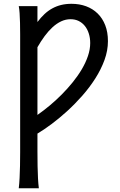

<svg xmlns="http://www.w3.org/2000/svg" viewBox="-20 -745 626 1004"><path d="M175.8 -712.9V-629.9Q193.4 -653.3 212.4 -671.1Q231.4 -689 253.2 -700.9Q274.9 -712.9 299.8 -719Q324.7 -725.1 354 -725.1Q395.5 -725.1 430.4 -712.2Q465.3 -699.2 490.7 -674.3Q516.1 -649.4 530.3 -613Q544.4 -576.7 544.4 -529.8Q544.4 -480.5 526.4 -431.2Q508.3 -381.8 478.5 -335Q448.7 -288.1 410.4 -244.6Q372.1 -201.2 331.1 -163.8Q290 -126.5 249.8 -96.4Q209.5 -66.4 175.8 -46.4V45.9Q175.8 88.4 176.5 123.5Q177.2 158.7 178.7 187.3Q180.2 215.8 183.1 239.3H78.1Q81.1 215.3 82.5 185.1Q84 154.8 84.7 120.8Q85.4 86.9 85.4 50.3V-564Q85.4 -597.2 84.7 -625.5Q84 -653.8 82.5 -676Q81.1 -698.2 78.1 -712.9ZM175.8 -144Q206.5 -165.5 239.3 -192.6Q272 -219.7 302.5 -250.5Q333 -281.2 360.1 -314.7Q387.2 -348.1 407.7 -382.8Q428.2 -417.5 439.9 -452.1Q451.7 -486.8 451.7 -520Q451.7 -546.9 444.3 -569.8Q437 -592.8 423.6 -609.4Q410.2 -626 391.4 -635.3Q372.6 -644.5 349.1 -644.5Q323.2 -644.5 299.6 -633.3Q275.9 -622.1 254.4 -602.3Q232.9 -582.5 213.1 -555.7Q193.4 -528.8 175.8 -498Z"/></svg>

Font: Andika Eur
Style: Regular
Weight: 400
Designer: Victor Gaultney, Annie Olsen, Julie Remington, Don Collingsworth, Eric Hays, Becca Hirsbrunner
Foundry: SIL International
Version: Version 5.000